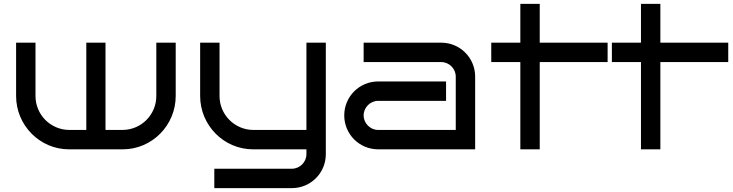

<svg xmlns="http://www.w3.org/2000/svg" viewBox="-20 -770 3782 990"><path d="M886 -550H786V-275C786 -179 709 -101 613 -100H524V-550H425V-100H336C240 -101 163 -179 163 -275V-550H63V-275C63 -124 185 0 336 0H613C764 0 886 -124 886 -275Z M1660 -550H1560V-100H1285C1189 -101 1112 -179 1112 -275V-550H1012V-275C1012 -124 1134 0 1285 0H1560V25C1560 66 1526 100 1485 100H1085V200H1485C1582 200 1660 122 1660 25Z M2430 -375C2430 -472 2352 -550 2255 -550H1855V-450H2255C2296 -450 2330 -416 2330 -375V-100H1930C1889 -100 1855 -134 1855 -175C1855 -216 1889 -250 1930 -250H2280V-350H1930C1833 -350 1755 -272 1755 -175C1755 -78 1833 0 1930 0H2430Z M2763 -450H3113V-550H2763V-750H2663V-550H2513V-450H2663V0H2763Z M3385 -450H3735V-550H3385V-750H3285V-550H3135V-450H3285V0H3385Z"/></svg>

Font: Bruno Ace
Style: Regular
Weight: 400
Designer: Astigmatic (AOETI)
Foundry: Astigmatic (AOETI)
Version: Version 1.000